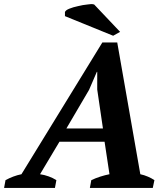

<svg xmlns="http://www.w3.org/2000/svg" viewBox="-64 -920 808 940"><path d="M261 -291H440L412 -482V-568H410L372 -480ZM205 0H-44L-37 -38Q-19 -48 1 -55.5Q21 -63 41 -67L437 -712H510L623 -67Q642 -63 660.5 -55Q679 -47 692 -38L684 0H376L383 -38Q404 -48 427.5 -55.5Q451 -63 472 -67L448 -226H227L132 -67Q153 -64 174 -56.5Q195 -49 212 -38ZM524 -764 490 -745 254 -841V-861Q257 -870 275.5 -877.5Q294 -885 318 -890Q342 -896 364 -898Q374 -899 382 -900Q391 -900 397 -898Z"/></svg>

Font: PTSerif
Style: Bold Italic
Weight: 700
Italic angle: -12°
Designer: A.Korolkova, O.Umpeleva, V.Yefimov
Foundry: ParaType Ltd
Version: Version 1.000W OFL; ttfautohint (v1.2) -l 8 -r 50 -G 200 -x 